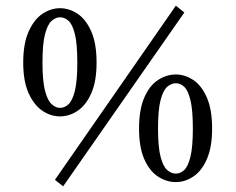

<svg xmlns="http://www.w3.org/2000/svg" viewBox="-20 -635 832 678"><path d="M203 23 174 0 601 -615 631 -591ZM130 -414Q130 -349 139 -314.5Q148 -280 162.5 -267Q177 -254 192 -254Q208 -254 222 -267Q236 -280 244.5 -314.5Q253 -349 253 -414Q253 -480 244.5 -514.5Q236 -549 222 -561.5Q208 -574 192 -574Q177 -574 162.5 -561.5Q148 -549 139 -514.5Q130 -480 130 -414ZM192 -606Q225 -606 254.5 -586Q284 -566 302.5 -523.5Q321 -481 321 -414Q321 -348 302.5 -306Q284 -264 254.5 -244Q225 -224 192 -224Q159 -224 129.5 -244Q100 -264 81 -306Q62 -348 62 -414Q62 -481 81 -523.5Q100 -566 129.5 -586Q159 -606 192 -606ZM538 -181Q538 -116 547 -81.5Q556 -47 570.5 -34.5Q585 -22 601 -22Q617 -22 630.5 -34.5Q644 -47 652.5 -81.5Q661 -116 661 -181Q661 -247 652.5 -281.5Q644 -316 630.5 -328.5Q617 -341 601 -341Q585 -341 570.5 -328.5Q556 -316 547 -281.5Q538 -247 538 -181ZM601 -372Q633 -372 662.5 -352.5Q692 -333 710.5 -290.5Q729 -248 729 -181Q729 -115 710.5 -73Q692 -31 662.5 -11.5Q633 8 601 8Q568 8 538 -11.5Q508 -31 489.5 -73Q471 -115 471 -181Q471 -248 489.5 -290.5Q508 -333 538 -352.5Q568 -372 601 -372Z"/></svg>

Font: Lisu Bosa Light
Style: Regular
Weight: 300
Designer: David Morse, Annie Olsen, Victor Gaultney, Frank Grießhammer (Latin)
Foundry: SIL International
Version: Version 2.000